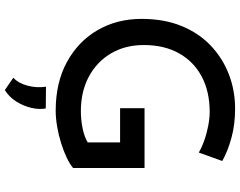

<svg xmlns="http://www.w3.org/2000/svg" viewBox="-119 -654 991 793"><g transform="rotate(90 376.5 -257.5)"><path d="M674 -64Q659 -51 632 -38Q605 -25 571.5 -14.5Q538 -4 503 2Q468 8 437 8Q321 8 236 -38.5Q151 -85 104.5 -165Q58 -245 58 -347Q58 -440 87.5 -512Q117 -584 169 -633Q221 -682 287.5 -707.5Q354 -733 429 -733Q494 -733 549 -718Q604 -703 645 -680L610 -583Q590 -595 560.5 -605.5Q531 -616 499.5 -622Q468 -628 442 -628Q358 -628 296 -595Q234 -562 200 -501Q166 -440 166 -356Q166 -279 200.5 -220.5Q235 -162 296.5 -129Q358 -96 439 -96Q475 -96 509.5 -103Q544 -110 568 -124V-258H427V-359H674ZM352 218 301 183Q324 162 334 123.5Q344 85 338 48L428 49Q433 76 425.5 108.5Q418 141 399.5 170.5Q381 200 352 218Z"/></g></svg>

Font: Reem Kufi Fun
Style: Regular
Weight: 400
Designer: Khaled Hosny
Version: Version 1.005